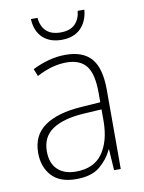

<svg xmlns="http://www.w3.org/2000/svg" viewBox="-83 -779 634 848"><g transform="rotate(-10 234.0 -355.5)"><path d="M238 -539Q316 -539 353.5 -495.5Q391 -452 391 -355V0H361L355 -94H353Q334 -52 296.5 -21Q259 10 190 10Q117 10 80.5 -30Q44 -70 44 -133Q44 -212 102 -252.5Q160 -293 267 -300L353 -306V-349Q353 -434 324.5 -469.5Q296 -505 236 -505Q204 -505 171 -496Q138 -487 102 -468L89 -501Q123 -518 160.5 -528.5Q198 -539 238 -539ZM270 -269Q180 -263 131.5 -230.5Q83 -198 83 -133Q83 -80 112.5 -51.5Q142 -23 195 -23Q275 -23 313.5 -76.5Q352 -130 353 -219V-274ZM355 -721Q350 -668 319 -637.5Q288 -607 234 -607Q181 -607 149.5 -636.5Q118 -666 115 -721H145Q148 -683 170.5 -661.5Q193 -640 235 -640Q277 -640 299 -661.5Q321 -683 325 -721Z"/></g></svg>

Font: Noto Sans Hebrew SemiCondensed ExtraLight
Style: Regular
Weight: 200
Width: 4
Designer: Monotype Design Team
Foundry: Monotype Imaging Inc.
Version: Version 2.004; ttfautohint (v1.8.4.7-5d5b)